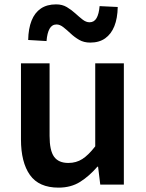

<svg xmlns="http://www.w3.org/2000/svg" viewBox="-20 -845 669 879"><path d="M248 14Q158 14 117 -44Q76 -102 76 -207V-555H207V-223Q207 -156 227.5 -127.5Q248 -99 293 -99Q329 -99 357 -117Q385 -135 416 -175V-555H547V0H439L429 -82H426Q389 -39 347 -12.5Q305 14 248 14ZM393 -650Q364 -650 342.5 -662.5Q321 -675 303.5 -691.5Q286 -708 270 -720.5Q254 -733 239 -733Q218 -733 207 -713.5Q196 -694 193 -657L109 -662Q110 -714 124.5 -750.5Q139 -787 167 -806Q195 -825 237 -825Q265 -825 286 -812.5Q307 -800 324.5 -784Q342 -768 358 -755.5Q374 -743 390 -743Q411 -743 422 -762Q433 -781 436 -817L519 -813Q518 -761 503.5 -725Q489 -689 461.5 -669.5Q434 -650 393 -650Z"/></svg>

Font: Noto Sans KR SemiBold
Style: Regular
Weight: 600
Designer: Ryoko NISHIZUKA  (kana, bopomofo & ideographs); Paul D. Hunt (Latin, Greek & Cyrillic); Sandoll Communications , Soo-you
Foundry: Adobe
Version: Version 2.004-H2;hotconv 1.0.118;makeotfexe 2.5.65603